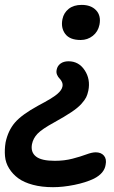

<svg xmlns="http://www.w3.org/2000/svg" viewBox="-90 -527 472 793"><path d="M243.2 -361.8Q198.2 -361.8 179.4 -387Q160.6 -412.1 168 -448.2Q173.3 -474.1 193.8 -490.5Q214.4 -506.8 247.1 -506.8Q286.1 -506.8 307.1 -484.4Q328.1 -461.9 320.8 -424.8Q314.9 -396 293.2 -378.9Q271.5 -361.8 243.2 -361.8ZM128.9 246.1Q82.5 246.1 45.9 236.3Q9.3 226.6 -14.2 209.5Q-37.6 192.4 -52.2 168.9Q-66.9 145.5 -69.3 118.2Q-71.8 90.8 -66.9 61Q-56.6 12.2 -28.3 -20.8Q0 -53.7 67.9 -90.8Q126.5 -121.6 146 -138.2Q165.5 -154.8 168 -169.9Q169.9 -179.7 165.8 -188.5Q161.6 -197.3 155.8 -202.9Q149.9 -208.5 145.8 -218Q141.6 -227.5 144 -238.8Q147 -254.9 159.9 -264.4Q172.9 -273.9 192.9 -273.9Q235.4 -273.9 259.8 -236.8Q284.2 -199.7 274.9 -152.8Q271.5 -136.7 265.9 -125.2Q260.3 -113.8 246.1 -97.9Q231.9 -82 204.6 -63.7Q177.2 -45.4 134.8 -22Q83 6.3 64.9 25.4Q46.9 44.4 42 68.8Q36.1 101.6 58.6 119.4Q81.1 137.2 136.2 137.2Q175.8 137.2 209.5 128.4Q243.2 119.6 266.6 110.8Q290 102.1 305.2 102.1Q327.6 102.1 339.4 116Q351.1 129.9 346.2 153.8Q340.8 189 297.9 210.9Q264.2 227.1 217 236.6Q169.9 246.1 128.9 246.1Z"/></svg>

Font: Shantell Sans Normal
Style: Italic
Weight: 500
Italic angle: -11.31°
Designer: Stephen Nixon, Anya Danilova, Shantell Martin
Foundry: Arrow Type
Version: Version 1.006;[559af2be0]